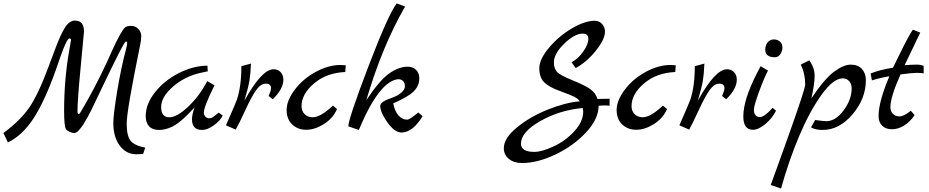

<svg xmlns="http://www.w3.org/2000/svg" viewBox="-30 -758 5419 1120"><path d="M817 103 805 140Q779 142 766 142Q706 142 668.5 91.5Q631 41 631 -40Q631 -89 653.5 -225.5Q676 -362 706 -475Q712 -500 712 -508Q712 -516 705 -516Q698 -516 660.5 -441.5Q623 -367 571 -258.5Q519 -150 511.5 -134.5Q504 -119 499.5 -109.5Q495 -100 481.5 -75.5Q468 -51 456 -32Q423 18 404 18Q391 18 375.5 11Q360 4 355 -4Q344 -21 344 -110Q344 -296 374 -465Q384 -521 384 -524Q384 -534 376 -534Q360 -534 325 -434L296 -351Q232 -170 166.5 -69Q101 32 16 73L-10 18Q87 -54 139.5 -129Q192 -204 254 -371L288 -462Q323 -557 349 -597.5Q375 -638 407 -638Q460 -638 460 -574Q460 -569 441 -371.5Q422 -174 422 -111Q422 -93 428 -92Q433 -92 439 -102Q520 -237 594 -396Q603 -416 625 -465Q647 -514 668 -552Q689 -590 700 -598.5Q711 -607 735 -607Q759 -607 776.5 -589.5Q794 -572 794 -548Q794 -524 787 -493Q709 -112 709 -37.5Q709 37 733 64.5Q757 92 817 103Z M1246 -101 1269 -84Q1255 -54 1217.5 -27Q1180 0 1149 0Q1090 0 1090 -62Q1090 -91 1105 -131L1068 -93Q1014 -38 974.5 -19Q935 0 897 0Q859 0 839.5 -21.5Q820 -43 820 -81Q820 -151 874 -219.5Q928 -288 1012 -331Q1096 -374 1180 -375L1182 -342L1140 -333Q1049 -313 979.5 -253Q910 -193 910 -133.5Q910 -74 958 -74Q1003 -74 1069 -137Q1135 -200 1179 -285L1221 -260Q1159 -135 1159 -101Q1159 -87 1168.5 -77.5Q1178 -68 1187.5 -68Q1197 -68 1200 -69Q1203 -70 1206 -71.5Q1209 -73 1213.5 -76Q1218 -79 1221.5 -82Q1225 -85 1233 -91Q1241 -97 1246 -101Z M1566 -354Q1591 -354 1607 -337Q1623 -320 1623 -293Q1623 -239 1561 -179L1537 -198Q1551 -229 1551 -243Q1551 -270 1521 -270Q1491 -270 1464 -232Q1437 -194 1400.5 -114.5Q1364 -35 1345 -2L1288 -27Q1343 -152 1351 -174Q1378 -252 1378 -372L1434 -387Q1431 -322 1425 -286.5Q1419 -251 1396 -171Q1497 -354 1566 -354Z M1912 -142 1936 -122Q1912 -67 1859 -34Q1806 -1 1756.5 -1Q1707 -1 1674.5 -32Q1642 -63 1642 -117Q1642 -171 1689 -234Q1736 -297 1810.5 -338Q1885 -379 1957 -379Q1967 -379 1987 -377L1984 -338Q1874 -333 1801.5 -271Q1729 -209 1729 -139Q1729 -110 1747 -92Q1765 -74 1794 -74Q1840 -74 1912 -142Z M2410 -102 2435 -80Q2377 15 2312 15Q2272 15 2230 -44Q2188 -103 2188 -141Q2188 -165 2260 -189Q2287 -198 2309.5 -216.5Q2332 -235 2332 -255Q2332 -275 2321 -285.5Q2310 -296 2293 -296Q2183 -286 2063 0L2002 -21Q2002 -64 2118.5 -369Q2235 -674 2284 -738L2333 -720Q2198 -485 2107 -174Q2185 -291 2241 -330Q2297 -369 2348 -369Q2379 -369 2397.5 -350Q2416 -331 2416 -301.5Q2416 -272 2401.5 -248Q2387 -224 2360 -206Q2321 -180 2264 -155Q2273 -108 2295 -84Q2317 -60 2345 -60Q2360 -60 2410 -102Z M3455 -181 3526 -182V-141Q3514 -143 3498 -143Q3482 -143 3462 -141Q3462 -64 3388 15Q3314 94 3209.5 143.5Q3105 193 3015 193Q2968 193 2938.5 169Q2909 145 2909 106Q2909 48 2986 -15Q3063 -78 3166 -119Q3269 -160 3352 -167Q3342 -182 3321 -193Q3300 -204 3235 -227.5Q3170 -251 3143 -279.5Q3116 -308 3116 -360Q3116 -412 3172 -479Q3228 -546 3304.5 -591.5Q3381 -637 3439 -637Q3465 -637 3482 -618.5Q3499 -600 3499 -573Q3499 -529 3446 -462.5Q3393 -396 3328 -361L3304 -395Q3343 -415 3372.5 -457.5Q3402 -500 3402 -531Q3402 -562 3369 -562Q3322 -562 3261.5 -503.5Q3201 -445 3201 -394Q3201 -359 3219 -339Q3237 -319 3310 -289.5Q3383 -260 3414 -237.5Q3445 -215 3455 -181ZM3009 80Q3009 128 3087 128Q3130 128 3198.5 96.5Q3267 65 3319.5 8.5Q3372 -48 3372 -107Q3372 -114 3369 -128Q3232 -115 3120.5 -51Q3009 13 3009 80Z M3837 -142 3861 -122Q3837 -67 3784 -34Q3731 -1 3681.5 -1Q3632 -1 3599.5 -32Q3567 -63 3567 -117Q3567 -171 3614 -234Q3661 -297 3735.5 -338Q3810 -379 3882 -379Q3892 -379 3912 -377L3909 -338Q3799 -333 3726.5 -271Q3654 -209 3654 -139Q3654 -110 3672 -92Q3690 -74 3719 -74Q3765 -74 3837 -142Z M4211 -354Q4236 -354 4252 -337Q4268 -320 4268 -293Q4268 -239 4206 -179L4182 -198Q4196 -229 4196 -243Q4196 -270 4166 -270Q4136 -270 4109 -232Q4082 -194 4045.5 -114.5Q4009 -35 3990 -2L3933 -27Q3988 -152 3996 -174Q4023 -252 4023 -372L4079 -387Q4076 -322 4070 -286.5Q4064 -251 4041 -171Q4142 -354 4211 -354Z M4490 -424Q4434 -424 4434 -469Q4434 -494 4448 -511Q4462 -528 4484 -528Q4506 -528 4520 -515Q4534 -502 4534 -481Q4534 -460 4522 -442Q4510 -424 4490 -424ZM4477 -129 4497 -112Q4473 -66 4433.5 -33.5Q4394 -1 4362 -1Q4306 -1 4306 -79Q4306 -176 4386 -332Q4404 -366 4407 -372L4450 -346Q4429 -308 4398.5 -225Q4368 -142 4368 -118.5Q4368 -95 4378 -85Q4388 -75 4402 -75Q4429 -75 4477 -129Z M5021 -291Q5021 -183 4943.5 -91.5Q4866 0 4769 0Q4726 0 4701 -15L4725 -58Q4777 -51 4790 -51Q4844 -51 4891 -114Q4938 -177 4938 -243Q4938 -268 4923.5 -284.5Q4909 -301 4886 -301Q4831 -301 4761.5 -204Q4692 -107 4631.5 36.5Q4571 180 4526 342L4466 321Q4468 315 4503.5 217.5Q4539 120 4573 24Q4667 -240 4667 -265Q4667 -329 4641 -381L4691 -406Q4722 -363 4722 -315.5Q4722 -268 4703 -184Q4779 -298 4835 -339.5Q4891 -381 4933 -381Q4975 -381 4998 -355.5Q5021 -330 5021 -291Z M5283 -112 5305 -87Q5280 -48 5244.5 -26Q5209 -4 5173 -4Q5137 -4 5116 -24.5Q5095 -45 5095 -81Q5095 -165 5158 -313Q5107 -305 5056 -289L5049 -328L5048 -329Q5098 -350 5179 -363Q5187 -378 5215 -436Q5271 -551 5295 -585L5338 -568Q5328 -546 5303 -494.5Q5278 -443 5247 -378Q5292 -381 5318 -381Q5344 -381 5358 -373V-330Q5344 -333 5317.5 -333Q5291 -333 5223 -324Q5164 -192 5164 -132Q5164 -109 5178.5 -94Q5193 -79 5217.5 -79Q5242 -79 5283 -112Z"/></svg>

Font: Marck Script
Style: Regular
Weight: 400
Designer: Denis Masharov, Marck Fogel
Foundry: Denis Masharov
Version: Version 1.002